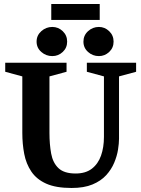

<svg xmlns="http://www.w3.org/2000/svg" viewBox="-20 -926 701 955"><path d="M336 9Q258 9 210 -12.5Q162 -34 136 -72.5Q110 -111 100.5 -160.5Q91 -210 91 -265V-546L6 -569V-614H311V-569L226 -546V-265Q226 -208 234.5 -162Q243 -116 271 -89.5Q299 -63 356 -63Q406 -63 437 -87Q468 -111 482.5 -152Q497 -193 497 -245V-546L412 -569V-614H657V-569L572 -546V-236Q572 -213 567 -181.5Q562 -150 548 -116.5Q534 -83 508 -54.5Q482 -26 440 -8.5Q398 9 336 9ZM472 -647Q441 -647 418 -667.5Q395 -688 395 -719Q395 -750 418 -771Q441 -792 472 -792Q501 -792 523 -771Q545 -750 545 -719Q545 -688 523 -667.5Q501 -647 472 -647ZM240 -647Q209 -647 185.5 -667.5Q162 -688 162 -719Q162 -750 185.5 -771Q209 -792 240 -792Q270 -792 292 -771Q314 -750 314 -719Q314 -688 292 -667.5Q270 -647 240 -647ZM235 -827V-906H476V-827Z"/></svg>

Font: Manuale
Style: Bold
Weight: 700
Version: Version 1.002